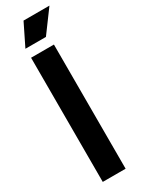

<svg xmlns="http://www.w3.org/2000/svg" viewBox="-227 -893 697 924"><g transform="rotate(-30 121.5 -431.5)"><path d="M41 0V-690H168V0ZM153 -741H39L99 -863H243Z"/></g></svg>

Font: Bricolage Grotesque 96pt SemiBold
Style: Regular
Weight: 600
Designer: Mathieu Triay
Foundry: Atelier Triay
Version: Version 1.001; ttfautohint (v1.8.4.7-5d5b);gftools[0.9.33.de